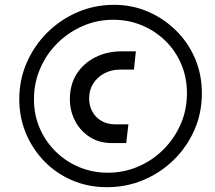

<svg xmlns="http://www.w3.org/2000/svg" viewBox="-20 -740 891 797"><path d="M424 37Q346 37 279.5 8.5Q213 -20 164 -70.5Q115 -121 87.5 -187Q60 -253 60 -328Q60 -409 91 -480Q122 -551 176.5 -605Q231 -659 302 -689.5Q373 -720 454 -720Q528 -720 593.5 -692Q659 -664 710 -614Q761 -564 789.5 -497.5Q818 -431 818 -353Q818 -271 787 -200.5Q756 -130 701.5 -76.5Q647 -23 576 7Q505 37 424 37ZM446 -146Q391 -146 351.5 -172Q312 -198 291 -239.5Q270 -281 270 -328Q270 -389 298.5 -433.5Q327 -478 376 -502.5Q425 -527 486 -527H544L536 -451H477Q443 -451 414 -436Q385 -421 367.5 -394Q350 -367 350 -331Q350 -301 363.5 -276.5Q377 -252 401.5 -238Q426 -224 455 -224H513L504 -146ZM427 -23Q494 -23 553.5 -48.5Q613 -74 658.5 -119.5Q704 -165 730 -224.5Q756 -284 756 -353Q756 -418 732.5 -473.5Q709 -529 666.5 -570.5Q624 -612 568.5 -635Q513 -658 450 -658Q383 -658 323.5 -632Q264 -606 218.5 -561Q173 -516 147 -456Q121 -396 121 -328Q121 -262 145.5 -206.5Q170 -151 212 -110Q254 -69 309.5 -46Q365 -23 427 -23Z"/></svg>

Font: MuseoModerno Medium
Style: Italic
Weight: 500
Italic angle: -9°
Designer: Pablo Cosgaya, Héctor Gatti, Marcela Romero, and the Authors of The MuseoModerno Project.
Foundry: Omnibus-Type Team
Version: Version 1.003